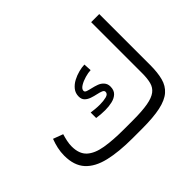

<svg xmlns="http://www.w3.org/2000/svg" viewBox="-135 -906 1146 1146"><g transform="rotate(-45 438.0 -332.5)"><path d="M414.1 -74.2H491.2Q569.8 -74.2 617.4 -82.8Q665 -91.3 689.2 -109.9Q713.4 -128.4 721.4 -158.9Q729.5 -189.5 729.5 -233.4V-665H797.9V-234.9Q797.9 -171.4 786.1 -126.7Q774.4 -82 742.2 -54Q710 -25.9 649.9 -12.9Q589.8 0 493.7 0H414.1Q298.8 0 217.8 -19.3Q136.7 -38.6 94.5 -85.4Q52.2 -132.3 52.2 -214.8Q52.2 -246.1 58.8 -275.6Q65.4 -305.2 76.2 -333.5L138.7 -310.1Q132.3 -289.1 127.4 -266.4Q122.6 -243.7 122.6 -222.7Q122.6 -159.7 157.2 -127.9Q191.9 -96.2 257.3 -85.2Q322.8 -74.2 414.1 -74.2ZM346.2 -285.6Q359.4 -283.7 379.2 -281.7Q398.9 -279.8 419.4 -279.8Q448.7 -279.8 472.7 -285.9Q496.6 -292 496.6 -310.1Q496.6 -320.8 483.2 -326.4Q469.7 -332 449.7 -336.2Q429.7 -340.3 409.7 -347.2Q389.6 -354 376.2 -367.2Q362.8 -380.4 362.8 -403.8Q362.8 -432.1 379.4 -452.9Q396 -473.6 421.4 -487.1Q446.8 -500.5 473.9 -507.3Q501 -514.2 522 -514.6L524.9 -464.8Q504.4 -464.4 476.8 -456.5Q449.2 -448.7 428.2 -435.8Q407.2 -422.9 407.2 -407.2Q407.2 -397.5 420.4 -392.8Q433.6 -388.2 453.4 -383.8Q473.1 -379.4 492.7 -372.3Q512.2 -365.2 524.9 -351.1Q539.6 -335.4 539.6 -312Q539.6 -280.8 522.2 -263.9Q504.9 -247.1 477.1 -240.5Q449.2 -233.9 418 -233.9Q381.8 -233.9 346.2 -239.3Z"/></g></svg>

Font: Vazirmatn UI Light
Style: Regular
Weight: 300
Designer: Saber Rastikerdar
Foundry: Saber Rastikerdar
Version: Version 33.003